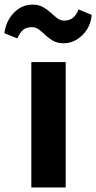

<svg xmlns="http://www.w3.org/2000/svg" viewBox="-58 -832 428 852"><path d="M81 0V-556.5H233.5V0ZM224.5 -640Q197 -640 178 -650.8Q159 -661.5 144 -675.8Q129 -690 115 -700.8Q101 -711.5 83.5 -711.5Q58 -711.5 44 -699Q30 -686.5 19 -661.5L-38.5 -684.5Q-32.5 -737 2.5 -774.2Q37.5 -811.5 86.5 -811.5Q113.5 -811.5 132.5 -800.8Q151.5 -790 166.8 -776Q182 -762 196 -751.2Q210 -740.5 226.5 -740.5Q249 -740.5 264.5 -752Q280 -763.5 290.5 -790L349 -766Q346 -729.5 328 -701.2Q310 -673 282.8 -656.5Q255.5 -640 224.5 -640Z"/></svg>

Font: Merriweather Sans
Style: Bold
Weight: 700
Designer: Eben Sorkin
Foundry: Eben Sorkin
Version: Version 1.008; ttfautohint (v1.7.19-72a1) -l 8 -r 50 -G 200 